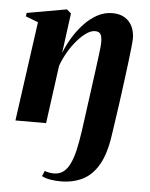

<svg xmlns="http://www.w3.org/2000/svg" viewBox="-54 -561 670 858"><g transform="rotate(5 281.0 -131.5)"><path d="M250.5 253.5Q224.5 253.5 202.2 249.5Q180 245.5 165.5 237.5L175.5 213.5Q185 217 195.8 219Q206.5 221 216.5 221Q240 221 257.2 209.2Q274.5 197.5 287.2 172.5Q300 147.5 309 109.5Q318 71.5 325.5 18.5Q334 -43.5 341 -95.5Q348 -147.5 353.8 -189.5Q359.5 -231.5 363.8 -264Q368 -296.5 371 -319.8Q374 -343 375.5 -357.8Q377 -372.5 377 -379Q377 -395.5 374.5 -406.5Q372 -417.5 365.2 -423Q358.5 -428.5 345 -428.5Q327 -428.5 306.2 -414Q285.5 -399.5 265 -375.5Q244.5 -351.5 227 -321.5Q209.5 -291.5 198.5 -260.5L163 0H25.5L87.5 -446L31.5 -467.5L33.5 -483L211.5 -514.5L231 -498L207 -318.5Q220.5 -353.5 241.2 -388Q262 -422.5 289 -451.5Q316 -480.5 348 -498Q380 -515.5 415.5 -515.5Q450 -515.5 472.2 -501.2Q494.5 -487 505.5 -463.2Q516.5 -439.5 516.5 -410.5Q516.5 -400 513.5 -372Q510.5 -344 505.8 -304.5Q501 -265 495 -219.8Q489 -174.5 482.8 -128.2Q476.5 -82 470.2 -40.2Q464 1.5 459.5 32.5Q447.5 114 419.2 162.5Q391 211 348.2 232.2Q305.5 253.5 250.5 253.5Z"/></g></svg>

Font: Merriweather 144pt
Style: Bold Italic
Weight: 700
Italic angle: -7.8°
Version: Version 2.101